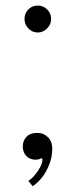

<svg xmlns="http://www.w3.org/2000/svg" viewBox="-20 -552 296 674"><path d="M112.5 -438Q93 -438 79.5 -452.2Q66 -466.5 66 -485.5Q66 -505.5 79.5 -519Q93 -532.5 112.5 -532.5Q131.5 -532.5 145.5 -519Q159.5 -505.5 159.5 -485.5Q159.5 -466.5 145.5 -452.2Q131.5 -438 112.5 -438ZM94.5 101.5 79.5 83Q91 76 102.5 62.2Q114 48.5 121.5 33.8Q129 19 129 9Q129 4 125.5 4Q123 4 119 6.2Q115 8.5 104.5 8.5Q92 8.5 81.8 2.8Q71.5 -3 65.8 -13.8Q60 -24.5 60 -38Q60 -58 73 -71.8Q86 -85.5 110.5 -85.5Q133.5 -85.5 148.5 -70.2Q163.5 -55 163.5 -31.5Q163.5 -1.5 153 25.2Q142.5 52 126.8 71.8Q111 91.5 94.5 101.5Z"/></svg>

Font: Imbue 48pt Light
Style: Regular
Weight: 300
Designer: Tyler Finck
Foundry: Etcetera Type Company
Version: Version 1.102